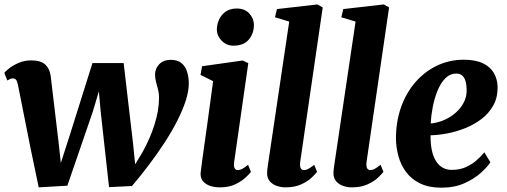

<svg xmlns="http://www.w3.org/2000/svg" viewBox="-24 -837 2290 868"><path d="M151 10 114 -167.5 57 -454Q53.5 -470 48.5 -476.2Q43.5 -482.5 35.5 -482.5Q26.5 -482.5 21.2 -479.8Q16 -477 9 -473L-4.5 -507.5Q0.5 -514.5 17.5 -528Q34.5 -541.5 60.5 -552.8Q86.5 -564 117 -564Q159.5 -564 179.8 -546Q200 -528 205 -494.5L240 -201L251 -100L292 -227.5L394 -552H535L577.5 -188L587 -94L620.5 -149.5Q638 -181 651.5 -212.2Q665 -243.5 674.8 -274.5Q684.5 -305.5 689.8 -336.2Q695 -367 695 -397.5Q695 -415 690.5 -432Q686 -449 681.5 -466.2Q677 -483.5 677 -500Q677 -527.5 696.2 -547Q715.5 -566.5 748.5 -566.5Q779 -566.5 796.5 -551.8Q814 -537 821.5 -513.2Q829 -489.5 829.5 -462.5Q830 -426.5 815.8 -382.2Q801.5 -338 776.5 -289.2Q751.5 -240.5 718.5 -190Q685.5 -139.5 648.2 -90.2Q611 -41 572.5 4L469 9L431 -334L423 -424.5L396 -333.5L280.5 2.5Z M971.5 10Q941 10 920.2 1.2Q899.5 -7.5 890 -23Q880.5 -38.5 883.5 -60Q886 -81.5 890.2 -112.5Q894.5 -143.5 900 -182.8Q905.5 -222 912 -268Q918.5 -314 925.2 -365Q932 -416 939.5 -470L882.5 -498.5L889.5 -537.5L1073 -563.5L1098.5 -551.5L1034.5 -104Q1032 -86 1036.5 -77Q1041 -68 1051 -68Q1060 -68 1070.5 -73.2Q1081 -78.5 1097.5 -92L1110.5 -60Q1104.5 -51.5 1086.8 -34.8Q1069 -18 1040 -4Q1011 10 971.5 10ZM1030.5 -630.5Q999.5 -630.5 977.2 -654Q955 -677.5 956.5 -707.5Q958.5 -745.5 982 -772Q1005.5 -798.5 1047 -798.5Q1083 -798.5 1103.5 -775.5Q1124 -752.5 1124 -724Q1123.5 -685 1100.5 -657.8Q1077.5 -630.5 1030.5 -630.5Z M1333 -104Q1331 -87 1335.2 -77.5Q1339.5 -68 1350.5 -68Q1358.5 -68 1368 -72.5Q1377.5 -77 1396.5 -92L1409.5 -60Q1403 -51.5 1385.8 -34.8Q1368.5 -18 1338.8 -4Q1309 10 1266 10Q1246.5 10 1227.5 3.5Q1208.5 -3 1196 -17.2Q1183.5 -31.5 1183.5 -55Q1183.5 -60.5 1184.2 -67.8Q1185 -75 1186 -82Q1187 -89 1187.5 -93L1283.5 -739.5L1219 -759L1228 -796L1411 -817L1435 -803.5Z M1633 -104Q1631 -87 1635.2 -77.5Q1639.5 -68 1650.5 -68Q1658.5 -68 1668 -72.5Q1677.5 -77 1696.5 -92L1709.5 -60Q1703 -51.5 1685.8 -34.8Q1668.5 -18 1638.8 -4Q1609 10 1566 10Q1546.5 10 1527.5 3.5Q1508.5 -3 1496 -17.2Q1483.5 -31.5 1483.5 -55Q1483.5 -60.5 1484.2 -67.8Q1485 -75 1486 -82Q1487 -89 1487.5 -93L1583.5 -739.5L1519 -759L1528 -796L1711 -817L1735 -803.5Z M2193 -103.5Q2179.5 -82.5 2149.8 -55.5Q2120 -28.5 2075.2 -8.5Q2030.5 11.5 1971.5 11.5Q1915 11.5 1875.8 -7.5Q1836.5 -26.5 1812.5 -58.5Q1788.5 -90.5 1777.5 -130Q1766.5 -169.5 1766 -211Q1766 -287 1789 -352Q1812 -417 1853.5 -465Q1895 -513 1951.2 -540Q2007.5 -567 2072.5 -567Q2125.5 -567 2159 -551Q2192.5 -535 2208.5 -507.2Q2224.5 -479.5 2225.5 -445.5Q2226.5 -397.5 2206.8 -361.5Q2187 -325.5 2154 -300Q2121 -274.5 2080.5 -258.2Q2040 -242 1998.8 -234Q1957.5 -226 1922.5 -225.5Q1922 -189 1927.8 -160.2Q1933.5 -131.5 1945.5 -111.2Q1957.5 -91 1975.8 -80Q1994 -69 2018 -69Q2054 -69 2081.5 -81.2Q2109 -93.5 2129.8 -111.8Q2150.5 -130 2165.5 -148.5ZM2040 -504.5Q2010.5 -504.5 1989.2 -483Q1968 -461.5 1954 -427Q1940 -392.5 1932.5 -353.5Q1925 -314.5 1923 -279Q1942.5 -280 1965 -287.2Q1987.5 -294.5 2009 -307.5Q2030.5 -320.5 2048.2 -339.2Q2066 -358 2076.5 -382Q2087 -406 2085.5 -435.5Q2084.5 -470 2073 -487.2Q2061.5 -504.5 2040 -504.5Z"/></svg>

Font: Merriweather 28pt ExtraBold
Style: Italic
Weight: 800
Italic angle: -7.8°
Version: Version 2.101